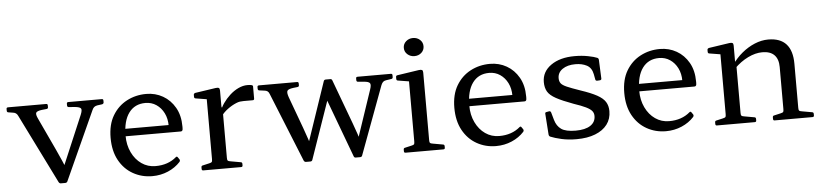

<svg xmlns="http://www.w3.org/2000/svg" viewBox="-67 -937 5055 1183"><g transform="rotate(-5 2460.5 -345.5)"><path d="M269 3Q261 3 256 -6L44 -434Q39 -445 31 -450.5Q23 -456 10 -457L-15 -461Q-24 -462 -24 -472V-483Q-24 -492 -14 -492H222Q231 -492 231 -482V-471Q231 -462 221 -461L192 -458Q161 -454 156 -443.5Q151 -433 164 -406L257 -207Q274 -171 289 -136Q304 -101 319 -65L263 -18L428 -407Q440 -436 433.5 -445.5Q427 -455 397 -458L358 -461Q349 -462 349 -472V-483Q349 -492 359 -492H566Q575 -492 575 -482V-471Q575 -463 565 -460L535 -456Q523 -454 515.5 -448Q508 -442 503 -430L310 -5Q306 3 296 3Z M835 8Q770 8 716 -22.5Q662 -53 630.5 -110.5Q599 -168 599 -249Q599 -331 632 -386.5Q665 -442 720 -471Q775 -500 841 -500Q897 -500 943.5 -473.5Q990 -447 1018 -398Q1046 -349 1046 -281Q1046 -277 1046 -271Q1046 -265 1045 -260Q1042 -251 1033 -251H678V-297H985L962 -275Q962 -280 962 -284.5Q962 -289 962 -293Q962 -337 945 -371Q928 -405 898.5 -425Q869 -445 831 -445Q765 -445 728.5 -395.5Q692 -346 692 -254Q692 -197 714 -151Q736 -105 774 -78.5Q812 -52 860 -52Q938 -52 989 -96Q996 -102 1001 -94L1010 -81Q1015 -74 1009 -65Q978 -31 932.5 -11.5Q887 8 835 8Z M1210 0V-316H1302V0ZM1501 -413Q1501 -404 1491 -404H1435Q1423 -404 1412.5 -402.5Q1402 -401 1390 -396Q1361 -384 1335 -364.5Q1309 -345 1292 -321L1289 -350Q1297 -376 1315 -402Q1333 -428 1357.5 -450.5Q1382 -473 1410.5 -486.5Q1439 -500 1467 -500Q1501 -500 1501 -490ZM1150 0Q1141 0 1141 -10V-20Q1141 -30 1151 -31L1190 -40Q1204 -43 1207 -47Q1210 -51 1210 -65V-180H1302V-64Q1302 -51 1305.5 -47Q1309 -43 1323 -41L1385 -30Q1394 -29 1394 -19V-9Q1394 0 1384 0ZM1210 -316V-462L1228 -432L1142 -446Q1133 -447 1133 -457V-469Q1133 -477 1143 -480L1270 -499Q1284 -501 1290 -497.5Q1296 -494 1296 -481V-382L1302 -365V-316Z M1785 3Q1777 3 1772 -6L1599 -434Q1595 -445 1587.5 -450.5Q1580 -456 1567 -457L1537 -461Q1528 -462 1528 -472V-483Q1528 -492 1538 -492H1774Q1783 -492 1783 -482V-471Q1783 -462 1773 -461L1747 -458Q1716 -454 1710 -443.5Q1704 -433 1714 -404L1786 -208Q1799 -172 1811 -136.5Q1823 -101 1834 -65L1780 -18L1938 -483Q1941 -492 1951 -492H1979Q1988 -492 1991 -483L2093 -208Q2106 -174 2117.5 -139Q2129 -104 2139 -69L2087 -18L2218 -407Q2228 -436 2220.5 -446Q2213 -456 2183 -458L2147 -461Q2138 -462 2138 -472V-483Q2138 -492 2148 -492H2354Q2363 -492 2363 -482V-471Q2363 -461 2353 -460L2320 -455Q2308 -453 2301.5 -446.5Q2295 -440 2290 -428L2133 -5Q2130 3 2120 3H2093Q2084 3 2081 -6L1934 -401L1969 -419L1825 -5Q1822 3 1812 3Z M2461 0V-317H2553V0ZM2401 0Q2392 0 2392 -10V-20Q2392 -30 2402 -31L2441 -40Q2455 -43 2458 -47Q2461 -51 2461 -65V-180H2553V-64Q2553 -51 2556.5 -47Q2560 -43 2574 -41L2636 -30Q2645 -29 2645 -19V-9Q2645 0 2635 0ZM2461 -317V-463L2479 -433L2393 -447Q2384 -448 2384 -458V-470Q2384 -479 2394 -480L2527 -500Q2541 -502 2547 -498.5Q2553 -495 2553 -482V-317ZM2508 -588Q2483 -588 2465 -604Q2447 -620 2447 -644Q2447 -668 2465 -684Q2483 -700 2508 -700Q2534 -700 2551.5 -684Q2569 -668 2569 -644Q2569 -620 2551.5 -604Q2534 -588 2508 -588Z M2961 8Q2896 8 2842 -22.5Q2788 -53 2756.5 -110.5Q2725 -168 2725 -249Q2725 -331 2758 -386.5Q2791 -442 2846 -471Q2901 -500 2967 -500Q3023 -500 3069.5 -473.5Q3116 -447 3144 -398Q3172 -349 3172 -281Q3172 -277 3172 -271Q3172 -265 3171 -260Q3168 -251 3159 -251H2804V-297H3111L3088 -275Q3088 -280 3088 -284.5Q3088 -289 3088 -293Q3088 -337 3071 -371Q3054 -405 3024.5 -425Q2995 -445 2957 -445Q2891 -445 2854.5 -395.5Q2818 -346 2818 -254Q2818 -197 2840 -151Q2862 -105 2900 -78.5Q2938 -52 2986 -52Q3064 -52 3115 -96Q3122 -102 3127 -94L3136 -81Q3141 -74 3135 -65Q3104 -31 3058.5 -11.5Q3013 8 2961 8Z M3509 -288Q3572 -267 3608.5 -247Q3645 -227 3660 -203Q3675 -179 3675 -146Q3675 -98 3649 -63.5Q3623 -29 3574.5 -10Q3526 9 3459 9Q3408 9 3366 -0.5Q3324 -10 3298 -21Q3290 -25 3289 -35L3280 -164Q3279 -173 3289 -174L3305 -177Q3314 -178 3317 -168L3330 -122Q3341 -83 3369 -63.5Q3397 -44 3458 -44Q3517 -44 3549 -65Q3581 -86 3581 -124Q3581 -142 3570.5 -155Q3560 -168 3533.5 -181Q3507 -194 3459 -210Q3391 -235 3353.5 -255.5Q3316 -276 3302 -300Q3288 -324 3288 -359Q3288 -423 3344 -462.5Q3400 -502 3491 -502Q3535 -502 3573.5 -494.5Q3612 -487 3630 -479Q3638 -475 3638 -465L3643 -350Q3643 -341 3633 -340L3616 -339Q3606 -339 3605 -349L3599 -381Q3591 -421 3561.5 -436.5Q3532 -452 3491 -452Q3442 -452 3411.5 -431Q3381 -410 3381 -375Q3381 -356 3390 -343.5Q3399 -331 3426.5 -319Q3454 -307 3509 -288Z M4012 8Q3947 8 3893 -22.5Q3839 -53 3807.5 -110.5Q3776 -168 3776 -249Q3776 -331 3809 -386.5Q3842 -442 3897 -471Q3952 -500 4018 -500Q4074 -500 4120.5 -473.5Q4167 -447 4195 -398Q4223 -349 4223 -281Q4223 -277 4223 -271Q4223 -265 4222 -260Q4219 -251 4210 -251H3855V-297H4162L4139 -275Q4139 -280 4139 -284.5Q4139 -289 4139 -293Q4139 -337 4122 -371Q4105 -405 4075.5 -425Q4046 -445 4008 -445Q3942 -445 3905.5 -395.5Q3869 -346 3869 -254Q3869 -197 3891 -151Q3913 -105 3951 -78.5Q3989 -52 4037 -52Q4115 -52 4166 -96Q4173 -102 4178 -94L4187 -81Q4192 -74 4186 -65Q4155 -31 4109.5 -11.5Q4064 8 4012 8Z M4744 -325Q4744 -374 4719 -399.5Q4694 -425 4645 -425Q4602 -425 4556 -402.5Q4510 -380 4470 -340L4461 -364Q4488 -404 4525 -434.5Q4562 -465 4604 -482.5Q4646 -500 4688 -500Q4762 -500 4799 -459Q4836 -418 4836 -337V0H4744ZM4387 0V-316H4479V0ZM4327 0Q4318 0 4318 -10V-20Q4318 -30 4328 -31L4367 -40Q4381 -43 4384 -47Q4387 -51 4387 -65V-180H4479V-64Q4479 -51 4482.5 -47Q4486 -43 4500 -41L4562 -30Q4571 -29 4571 -19V-9Q4571 0 4561 0ZM4684 0Q4675 0 4675 -10V-20Q4675 -30 4685 -31L4724 -40Q4738 -43 4741 -47Q4744 -51 4744 -65V-180H4836V-64Q4836 -51 4839.5 -47Q4843 -43 4857 -41L4919 -30Q4928 -29 4928 -19V-9Q4928 0 4918 0ZM4387 -316V-462L4405 -432L4319 -446Q4310 -447 4310 -457V-469Q4310 -477 4320 -480L4447 -499Q4461 -501 4467 -497.5Q4473 -494 4473 -481V-382L4479 -365V-316Z"/></g></svg>

Font: Hahmlet
Style: Regular
Weight: 400
Designer: Minjoo Ham & Mark Frömberg
Foundry: hypertype
Version: Version 1.002